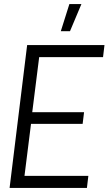

<svg xmlns="http://www.w3.org/2000/svg" viewBox="-20 -921 532 941"><path d="M406 0H27L113 -700H492L485 -641H172L138 -371H392L385 -314H132L100 -59H413ZM278 -768 320 -901H379L323 -768Z"/></svg>

Font: Kulim Park Light
Style: Italic
Weight: 300
Italic angle: -8°
Designer: Noponies / Dale Sattler
Foundry: Noponies
Version: Version 1.000; ttfautohint (v1.8.3)